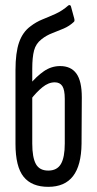

<svg xmlns="http://www.w3.org/2000/svg" viewBox="-20 -718 375 744"><path d="M167 6Q103 6 71.5 -33Q40 -72 40 -161V-446Q40 -514 54 -554Q68 -594 98 -616Q120 -633 145 -643Q170 -653 195.5 -664.5Q221 -676 245 -697Q248 -699 251 -698Q254 -697 255 -693L268 -645Q270 -636 266 -633Q249 -617 227 -607.5Q205 -598 182.5 -589.5Q160 -581 141 -566Q119 -549 112 -522.5Q105 -496 105 -452V-162Q105 -108 119 -82.5Q133 -57 167 -57Q201 -57 216 -82.5Q231 -108 231 -162V-335Q231 -370 221.5 -384.5Q212 -399 192 -399Q168 -399 144.5 -380Q121 -361 98 -331L93 -388Q121 -422 150 -442Q179 -462 213 -462Q255 -462 276 -433Q297 -404 297 -341L296 -161Q295 -77 263 -35.5Q231 6 167 6Z"/></svg>

Font: Sofia Sans Extra Condensed
Style: Regular
Weight: 400
Designer: Botio Nikoltchev, Ani Petrova
Foundry: lettersoup
Version: Version 4.101